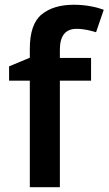

<svg xmlns="http://www.w3.org/2000/svg" viewBox="-20 -785 455 805"><path d="M361.8 -542H231V-577.1C231 -633.3 253.4 -664.1 300.8 -664.1C333.5 -664.1 360.8 -656.2 382.8 -649.9L415 -744.1C387.2 -754.4 342.3 -765.1 290 -765.1C232.9 -765.1 187.5 -751.5 154.8 -724.6C121.6 -697.8 105 -649.4 105 -580.1V-543L18.1 -506.8V-446.8H105V0H231V-446.8H361.8Z"/></svg>

Font: Noto Reveo Sans
Style: Regular
Weight: 600
Designer: Monotype Design Team
Foundry: Monotype Imaging Inc.
Version: Version 2.007